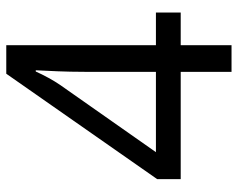

<svg xmlns="http://www.w3.org/2000/svg" viewBox="-93 -665 758 612"><g transform="rotate(-90 286.0 -359.0)"><path d="M552 -162V-241H448V-718H357L21 -237V-162H363V0H448V-162ZM363 -466V-241H107L321 -546C335 -566 353 -599 364 -624H368C366 -580 363 -535 363 -466Z"/></g></svg>

Font: Noto Sans Miao
Style: Regular
Weight: 400
Designer: Monotype Design Team
Foundry: Monotype Imaging Inc.
Version: Version 2.003